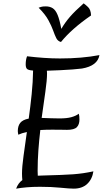

<svg xmlns="http://www.w3.org/2000/svg" viewBox="-20 -1117 623 1143"><path d="M76 6Q88 -27 113 -45Q112 -54 111.5 -64Q111 -74 111 -84Q111 -123 120 -188Q129 -253 140 -331Q110 -325 89 -315Q88 -319 87 -326Q86 -333 86 -337Q86 -367 100.5 -385.5Q115 -404 151 -411Q161 -482 168.5 -556Q176 -630 177 -697Q149 -699 141 -706.5Q133 -714 133 -734Q133 -761 141 -782Q191 -776 240.5 -772.5Q290 -769 337 -769Q467 -769 572 -789Q561 -725 468 -709Q446 -706 411.5 -703.5Q377 -701 337 -699Q297 -697 259 -696Q260 -690 260 -681Q260 -640 250 -570.5Q240 -501 228 -415Q254 -414 284 -413Q314 -412 334 -412Q378 -412 405 -419.5Q432 -427 449 -440Q451 -434 452 -425.5Q453 -417 453 -406Q453 -376 437.5 -360Q422 -344 379 -344Q374 -344 350 -344.5Q326 -345 291 -345Q253 -345 220 -343Q213 -284 208.5 -222.5Q204 -161 204 -99Q204 -79 205 -71Q216 -71 230 -72Q296 -74 340.5 -75.5Q385 -77 416.5 -79.5Q448 -82 475.5 -86Q503 -90 536 -97Q529 -50 499 -22Q469 6 419 6Q394 6 340 0.5Q286 -5 218 -5Q175 -5 140 -2Q105 1 76 6ZM478 -1097Q487 -1091 504 -1075Q521 -1059 522 -1025Q407 -946 343 -867Q324 -872 315 -890Q306 -908 296.5 -935Q287 -962 268 -997Q249 -1032 210 -1071Q215 -1073 224.5 -1076Q234 -1079 252 -1079Q277 -1079 294 -1068Q311 -1057 323 -1028Q335 -999 345 -945Q367 -983 396.5 -1017Q426 -1051 478 -1097Z"/></svg>

Font: Merienda Light
Style: Regular
Weight: 300
Designer: Eduardo Rodriguez Tunni
Foundry: Eduardo Rodriguez Tunni
Version: Version 2.001; ttfautohint (v1.8.4.7-5d5b)